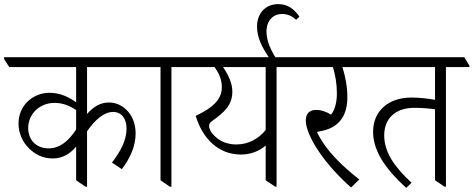

<svg xmlns="http://www.w3.org/2000/svg" viewBox="-51 -901 2301 933"><path d="M206 -131C253 -131 292 -155 319 -189V-25L364 6H372V-263C412 -320 454 -357 499 -357C539 -357 564 -325 564 -276C564 -219 534 -164 493 -111L541 -79C583 -134 608 -193 608 -252C608 -295 595 -331 573 -357C549 -385 517 -403 478 -403C438 -403 403 -383 372 -347V-575H676V-582L651 -623H-31V-614L-6 -575H319V-404C285 -428 244 -450 190 -450C108 -450 39 -388 39 -301C39 -253 59 -210 91 -179C121 -150 157 -131 206 -131ZM86 -279C86 -344 138 -401 214 -401C254 -401 286 -388 319 -366V-272C280 -212 237 -180 185 -180C123 -180 86 -223 86 -279Z M774 6H782V-575H896V-582L870 -623H614V-615L639 -575H729V-25Z M1120 -150C1167 -150 1210 -167 1240 -194V-25L1286 6H1293V-575H1407V-582L1382 -623H833V-614L858 -575H992C1013 -545 1027 -515 1027 -477C1027 -418 983 -377 900 -338C933 -228 1010 -150 1120 -150ZM991 -241C975 -256 965 -274 965 -289C965 -299 970 -306 981 -314C1042 -357 1078 -392 1078 -456C1078 -496 1059 -537 1033 -575H1240V-269C1203 -224 1153 -199 1097 -199C1055 -199 1017 -214 991 -241Z M1291 -617C1266 -656 1244 -700 1244 -748C1244 -800 1275 -833 1320 -833C1347 -833 1368 -823 1388 -805L1404 -820C1381 -854 1350 -881 1301 -881C1239 -881 1198 -836 1198 -772C1198 -717 1224 -668 1259 -617Z M1655 10 1695 -29C1620 -87 1532 -168 1489 -260C1501 -262 1514 -265 1526 -268C1601 -288 1637 -344 1637 -429C1637 -477 1628 -527 1613 -575H1743V-582L1718 -623H1345V-614L1370 -575H1567C1579 -534 1586 -492 1586 -448C1586 -404 1577 -369 1558 -344C1533 -359 1508 -367 1486 -367C1454 -367 1435 -350 1435 -316C1435 -239 1531 -98 1655 10Z M1923 12 1949 -13C1866 -89 1816 -162 1816 -243C1816 -325 1870 -377 1962 -377C1997 -377 2035 -374 2063 -370V-25L2109 6H2116V-575H2230V-582L2205 -623H1681V-615L1706 -575H2063V-416C2030 -422 1986 -427 1948 -427C1841 -427 1762 -366 1762 -260C1762 -160 1833 -70 1923 12Z"/></svg>

Font: Noto Serif Devanagari SemiCondensed Light
Style: Regular
Weight: 300
Width: 4
Designer: Universal Thirst, Indian Type Foundry and the Monotype Design Team
Foundry: Monotype Imaging Inc.
Version: Version 2.004